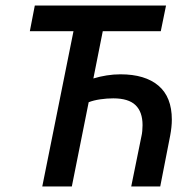

<svg xmlns="http://www.w3.org/2000/svg" viewBox="-20 -675 709 695"><path d="M133 0 246 -562H88L106 -655H581L562 -562H352L318 -391Q341 -398 366 -402Q391 -406 416 -406Q505 -406 553.5 -365Q602 -324 602 -242Q602 -216 596 -184L560 0H455L492 -182Q494 -190 495 -201Q496 -212 496 -222Q496 -270 470.5 -294.5Q445 -319 390 -319Q367 -319 343 -315.5Q319 -312 301 -305L240 0Z"/></svg>

Font: Source Sans 3 Semibold
Style: Italic
Weight: 600
Italic angle: -11°
Designer: Paul D. Hunt
Foundry: Adobe
Version: Version 3.052;hotconv 1.1.0;makeotfexe 2.6.0